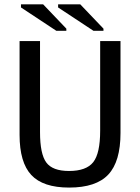

<svg xmlns="http://www.w3.org/2000/svg" viewBox="-20 -846 640 876"><path d="M529.8 -239.3Q529.8 -108.9 474.1 -49.6Q418.5 9.8 295.4 9.8Q176.3 9.8 122.8 -47.6Q69.3 -105 69.3 -230.5V-658.7H162.6V-243.2Q162.6 -143.6 191.2 -104.7Q219.7 -65.9 294.9 -65.9Q373.5 -65.9 405.3 -106Q437 -146 437 -249.5V-658.7H529.8ZM406.2 -705.6 245.1 -812V-826.2H346.2L452.1 -715.3V-705.6ZM236.8 -705.6 75.7 -812V-826.2H176.8L282.7 -715.3V-705.6Z"/></svg>

Font: Cousine
Style: Regular
Weight: 400
Monospace: yes
Designer: Steve Matteson
Foundry: Ascender Corporation
Version: Version 1.20